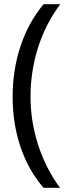

<svg xmlns="http://www.w3.org/2000/svg" viewBox="-20 -734 336 912"><path d="M40 -273.9Q40 -403.3 77.9 -516.1Q115.7 -628.9 187 -713.9H266.1Q195.8 -619.6 160.4 -506.8Q125 -394 125 -274.9Q125 -157.7 161.1 -45.9Q197.3 65.9 265.1 158.2H187Q115.2 75.2 77.6 -35.6Q40 -146.5 40 -273.9Z"/></svg>

Font: Shl
Style: Regular
Weight: 400
Foundry: Saber Rastikerdar (saber.rastikerdar@gmail.com)
Version: Version 3.4.0